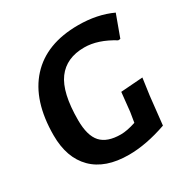

<svg xmlns="http://www.w3.org/2000/svg" viewBox="-153 -781 893 920"><g transform="rotate(-30 293.5 -321.0)"><path d="M400 -651Q505 -651 587 -613L543 -493L531 -492Q447 -544 372 -544Q273 -544 223 -476.5Q173 -409 173 -257Q173 -171 207.5 -133Q242 -95 317 -95Q351 -95 400 -111L409 -166L420 -271L542 -280L529 -187L512 -31Q398 9 302 9Q172 9 103.5 -59.5Q35 -128 35 -252Q35 -444 129.5 -547.5Q224 -651 400 -651Z"/></g></svg>

Font: Alegreya Sans SC
Style: Bold Italic
Weight: 700
Italic angle: -7°
Designer: Juan Pablo del Peral
Foundry: Huerta Tipografica
Version: Version 2.007